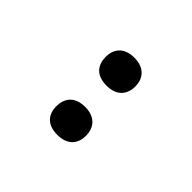

<svg xmlns="http://www.w3.org/2000/svg" viewBox="14 -963 549 549"><g transform="rotate(-45 288.5 -688.0)"><path d="M388 -628C417 -628 444 -645 444 -688C444 -732 417 -748 388 -748C357 -748 331 -732 331 -688C331 -645 357 -628 388 -628ZM188 -628C218 -628 245 -645 245 -688C245 -732 218 -748 188 -748C158 -748 132 -732 132 -688C132 -645 158 -628 188 -628Z"/></g></svg>

Font: Noto Serif Semi
Style: Regular
Weight: 600
Designer: Monotype Design Team
Foundry: Monotype Imaging Inc.
Version: Version 1.002